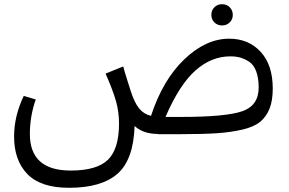

<svg xmlns="http://www.w3.org/2000/svg" viewBox="-20 -638 1374 913"><path d="M985 -567Q985 -589 999.5 -603.5Q1014 -618 1036 -618Q1058 -618 1072.5 -603.5Q1087 -589 1087 -567Q1087 -546 1072.5 -531.5Q1058 -517 1036 -517Q1014 -517 999.5 -531.5Q985 -546 985 -567ZM1070 -454Q1162 -454 1219.5 -391.5Q1277 -329 1277 -217Q1277 -160 1262 -122Q1247 -84 1218 -59.5Q1189 -35 1133.5 -22Q1078 -9 1012 -4.5Q946 0 842 0H731V-1Q661 -1 620 -39Q615 121 539 188Q463 255 308 255Q174 255 110.5 190Q47 125 47 11Q47 -86 93 -182L150 -165Q122 -85 122 -1Q122 173 316 173Q441 173 493.5 121.5Q546 70 546 -51Q546 -107 531 -159Q516 -211 482 -288L566 -322Q572 -298 585 -257.5Q598 -217 601 -207Q619 -150 641.5 -122.5Q664 -95 698 -87Q754 -258 856.5 -356Q959 -454 1070 -454ZM842 -82Q1054 -82 1132 -109Q1210 -136 1210 -222Q1210 -268 1198 -299.5Q1186 -331 1164 -345Q1142 -359 1121.5 -364.5Q1101 -370 1075 -370Q985 -370 909 -302.5Q833 -235 767 -82Z"/></svg>

Font: FiraGO Book
Style: Regular
Weight: 350
Designer: bBox Type
Foundry: bBox Type GmbH
Version: Version 1.001;PS 001.001;hotconv 1.0.88;makeotf.lib2.5.64775